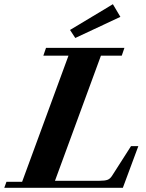

<svg xmlns="http://www.w3.org/2000/svg" viewBox="-34 -890 691 910"><path d="M322.8 -710 297.9 -748 501 -870.1 536.6 -810.1ZM-13.7 0 -3.4 -28.3H70.8L290.5 -626H171.4L184.1 -663.1H555.7L543 -626H444.3L226.6 -33.2H438Q462.9 -33.2 475.6 -37.8Q488.3 -42.5 497.6 -57.6L586.9 -197.3H621.6L548.3 0Z"/></svg>

Font: Elstob 18pt ExtraBold
Style: Italic
Weight: 800
Italic angle: -20°
Designer: Peter S. Baker
Version: Version 1.015